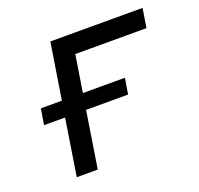

<svg xmlns="http://www.w3.org/2000/svg" viewBox="-102 -662 803 773"><g transform="rotate(-20 300.0 -275.0)"><path d="M101 0H191L229 -242H409L420 -310H240L265 -468H570L583 -550H188L150 -310H60L49 -242H139Z"/></g></svg>

Font: JetBrains Mono
Style: Italic
Weight: 400
Italic angle: -9°
Monospace: yes
Designer: Philipp Nurullin, Konstantin Bulenkov
Foundry: JetBrains
Version: Version 2.305